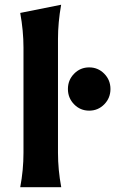

<svg xmlns="http://www.w3.org/2000/svg" viewBox="-20 -782 491 802"><path d="M289.6 -474.1Q315.4 -500.5 352.5 -500.5Q389.6 -500.5 415.5 -474.1Q441.4 -447.8 441.4 -410.2Q441.4 -372.6 415.5 -346.2Q389.6 -319.8 352.5 -319.8Q315.4 -319.8 289.6 -346.2Q263.7 -372.6 263.7 -410.2Q263.7 -447.8 289.6 -474.1ZM64.5 0Q78.1 -71.8 78.1 -143.6V-583.5Q78.1 -652.8 64.5 -728L235.4 -762.2Q222.2 -688 222.2 -619.6V-143.6Q222.2 -73.2 235.8 0Z"/></svg>

Font: Classica
Style: Bold
Weight: 700
Designer: Wojciech Kalinowski "wmk69" (wmk69@o2.pl)
Foundry: Wojciech Kalinowski "wmk69" (wmk69@o2.pl)
Version: Version 2.1.1; 2021-05-14